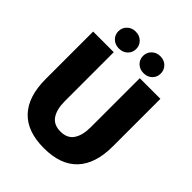

<svg xmlns="http://www.w3.org/2000/svg" viewBox="-254 -1059 1211 1211"><g transform="rotate(45 351.5 -453.0)"><path d="M351 12Q202 12 126.5 -68.5Q51 -149 51 -304V-728H235V-292Q235 -218 263 -177Q291 -136 351 -136Q411 -136 439 -177Q467 -218 467 -292V-728H651V-304Q651 -149 575.5 -68.5Q500 12 351 12ZM241 -767Q207 -767 184.5 -788.5Q162 -810 162 -842Q162 -874 184.5 -896Q207 -918 241 -918Q276 -918 298.5 -896Q321 -874 321 -842Q321 -810 298.5 -788.5Q276 -767 241 -767ZM461 -767Q427 -767 404.5 -788.5Q382 -810 382 -842Q382 -874 404.5 -896Q427 -918 461 -918Q496 -918 518 -896Q540 -874 540 -842Q540 -810 518 -788.5Q496 -767 461 -767Z"/></g></svg>

Font: Murecho ExtraBold
Style: Regular
Weight: 800
Designer: Neil Summerour
Foundry: Positype
Version: Version 1.010; ttfautohint (v1.8.3)